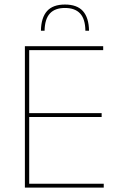

<svg xmlns="http://www.w3.org/2000/svg" viewBox="-20 -848 547 868"><path d="M92.5 0V-639H112V0ZM99 0V-17.5H449V0ZM102.5 -319V-336.5H439.5V-319ZM98 -621.5V-639H446.5V-621.5ZM273.5 -827.5Q328.5 -827.5 355 -797.8Q381.5 -768 382.5 -709H366Q365.5 -762 342.2 -787Q319 -812 273.5 -812Q228.5 -812 205.5 -787Q182.5 -762 181.5 -709H165Q166 -768 192.5 -797.8Q219 -827.5 273.5 -827.5Z"/></svg>

Font: Anek Latin Thin
Style: Regular
Weight: 250
Designer: Yesha Goshar
Foundry: Ek Type
Version: Version 1.003